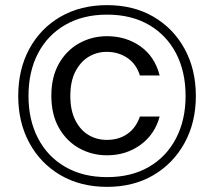

<svg xmlns="http://www.w3.org/2000/svg" viewBox="-20 -724 834 748"><path d="M397 4Q294 4 216 -41.5Q138 -87 94.5 -167Q51 -247 51 -350Q51 -454 94.5 -534Q138 -614 216 -659Q294 -704 397 -704Q500 -704 577.5 -659Q655 -614 699 -534Q743 -454 743 -350Q743 -247 699 -167Q655 -87 577.5 -41.5Q500 4 397 4ZM397 -119Q338 -119 288.5 -146.5Q239 -174 209.5 -226Q180 -278 180 -351Q180 -424 209.5 -476Q239 -528 288.5 -555.5Q338 -583 397 -583Q471 -583 527 -543.5Q583 -504 602 -430H525Q511 -475 476 -498.5Q441 -522 396 -522Q357 -522 325 -502.5Q293 -483 273.5 -445Q254 -407 254 -350Q254 -294 273.5 -255.5Q293 -217 325 -198Q357 -179 396 -179Q443 -179 476.5 -202.5Q510 -226 525 -270H602Q583 -200 527 -159.5Q471 -119 397 -119ZM397 -34Q492 -34 560.5 -74Q629 -114 666 -185.5Q703 -257 703 -350Q703 -445 666 -516Q629 -587 560.5 -627Q492 -667 397 -667Q303 -667 234 -627Q165 -587 128 -516Q91 -445 91 -350Q91 -257 128 -185.5Q165 -114 234 -74Q303 -34 397 -34Z"/></svg>

Font: DM Sans 10pt
Style: Regular
Weight: 400
Version: Version 4.004;gftools[0.9.30]